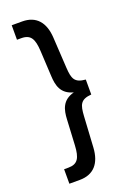

<svg xmlns="http://www.w3.org/2000/svg" viewBox="-138 -748 532 797"><g transform="rotate(-20 128.5 -350.0)"><path d="M24 -700V-636H43C85 -636 97 -612 100 -559L106 -446C108 -404 117 -364 171 -350C117 -336 108 -296 106 -254L100 -141C97 -88 85 -64 43 -64H24V0H70C132 0 165 -39 169 -107L177 -243C180 -292 187 -313 236 -317V-383C187 -387 180 -408 177 -457L169 -593C165 -661 132 -700 70 -700Z"/></g></svg>

Font: VL Bebas Neue Regular
Style: Regular
Weight: 400
Designer: Ryoichi Tsunekawa
Foundry: Ryoichi Tsunekawa
Version: Version 001.003